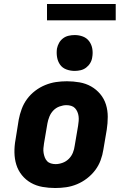

<svg xmlns="http://www.w3.org/2000/svg" viewBox="-20 -936 640 964"><path d="M257 8Q225 8 193.5 2.5Q162 -3 135.5 -18Q109 -33 90 -56.5Q71 -80 62 -109Q53 -138 52.5 -170.5Q52 -203 58 -235L74 -335Q79 -362 89 -389Q99 -416 116 -439Q133 -462 156.5 -480Q180 -498 207 -509Q234 -520 261 -524Q288 -528 316 -528Q348 -528 379.5 -522.5Q411 -517 437.5 -502Q464 -487 483.5 -463.5Q503 -440 512 -411Q521 -382 521 -349.5Q521 -317 516 -285L499 -185Q495 -158 485 -131Q475 -104 457.5 -81Q440 -58 416.5 -40Q393 -22 366.5 -11Q340 0 312.5 4Q285 8 257 8ZM259 -112Q276 -112 294 -118.5Q312 -125 325.5 -138.5Q339 -152 346 -169.5Q353 -187 355 -204L372 -304Q374 -316 375 -328.5Q376 -341 374.5 -352.5Q373 -364 368.5 -374.5Q364 -385 356.5 -393Q349 -401 337.5 -404.5Q326 -408 314 -408Q297 -408 279 -401.5Q261 -395 248 -381.5Q235 -368 228 -350.5Q221 -333 218 -316L201 -216Q199 -204 198 -191.5Q197 -179 199 -167.5Q201 -156 205 -145.5Q209 -135 216.5 -127Q224 -119 235.5 -115.5Q247 -112 259 -112ZM355 -580Q333 -580 313 -587.5Q293 -595 281.5 -611.5Q270 -628 266.5 -649Q263 -670 266 -692Q269 -707 276.5 -720.5Q284 -734 296.5 -743.5Q309 -753 324.5 -756.5Q340 -760 355 -760Q377 -760 396.5 -752.5Q416 -745 428 -728.5Q440 -712 443.5 -691Q447 -670 443 -648Q441 -633 433 -619.5Q425 -606 412.5 -596.5Q400 -587 385 -583.5Q370 -580 355 -580ZM216 -834V-916H561V-834Z"/></svg>

Font: Iosevka Etoile Heavy
Style: Italic
Weight: 900
Italic angle: -9°
Designer: Belleve Invis
Foundry: Belleve Invis
Version: Version 22.1.2; ttfautohint (v1.8.4)